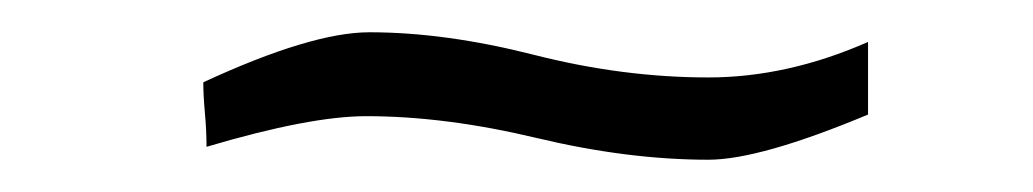

<svg xmlns="http://www.w3.org/2000/svg" viewBox="-20 -288 640 119"><path d="M207 -216Q172 -216 108 -197Q108 -207 107 -218Q106 -229 106 -237Q173 -268 209 -268Q256 -268 311 -254Q366 -240 419 -240Q468 -240 518 -262V-217Q451 -189 419 -189Q369 -189 312.5 -202.5Q256 -216 207 -216Z"/></svg>

Font: Afta serif
Style: Regular
Weight: 400
Designer: parq.ink
Foundry: Oriol Esparraguera Font
Version: Version 1.000